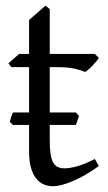

<svg xmlns="http://www.w3.org/2000/svg" viewBox="-20 -645 384 680"><path d="M249 -202.6H156.2V-149.9Q156.2 -120.6 158.9 -101.1Q161.6 -81.5 168 -70.1Q174.3 -58.6 184.3 -53.7Q194.3 -48.8 209 -48.8Q226.1 -48.8 252 -55.7Q277.8 -62.5 315.9 -82L330.1 -57.1Q306.2 -39.6 282.7 -26.1Q259.3 -12.7 238 -3.7Q216.8 5.4 198.7 10Q180.7 14.6 168 14.6Q150.9 14.6 135.5 8.3Q120.1 2 108.4 -12.5Q96.7 -26.9 89.8 -50.3Q83 -73.7 83 -107.9V-202.6H25.9L14.6 -213.4Q17.1 -221.2 19.5 -230Q22 -238.8 25.9 -246.6H83V-407.2H20L9.8 -420.9L47.9 -454.1H83V-574.2L141.1 -625L156.2 -612.8V-454.1H315.9L330.1 -439.9Q325.7 -433.1 319.1 -425.3Q312.5 -417.5 305.7 -410.4Q298.8 -403.3 292.2 -397.7Q285.6 -392.1 280.8 -390.1Q269 -396 245.1 -401.6Q221.2 -407.2 181.6 -407.2H156.2V-246.6H249L259.8 -234.4Z"/></svg>

Font: Noto Serif Devanagari
Style: Regular
Weight: 400
Designer: Monotype Design Team
Foundry: Monotype Imaging Inc.
Version: Version 1.01